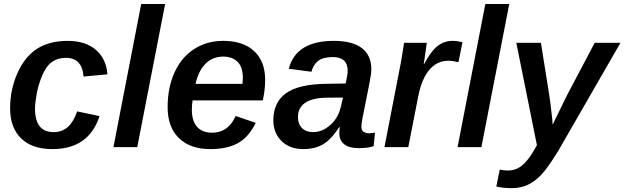

<svg xmlns="http://www.w3.org/2000/svg" viewBox="-20 -745 3161 972"><path d="M251 -76.2Q294.4 -76.2 323.7 -102.5Q353 -128.9 370.6 -181.2L483.9 -157.2Q429.7 9.8 245.1 9.8Q142.1 9.8 86.7 -44.7Q31.2 -99.1 31.2 -196.3Q31.2 -292.5 68.8 -376Q106.4 -459.5 168.7 -498.8Q231 -538.1 323.2 -538.1Q412.1 -538.1 464.8 -493.2Q517.6 -448.2 523.9 -368.7L402.8 -357.4Q399.9 -403.8 377.4 -428Q355 -452.1 314.9 -452.1Q256.3 -452.1 223.4 -413.3Q190.4 -374.5 168 -282.7Q163.1 -255.9 160.2 -233.9Q157.2 -211.9 157.2 -195.8Q157.2 -76.2 251 -76.2Z M815.9 -724.6 674.8 0H554.2L694.8 -724.6Z M955.1 -236.8Q951.7 -219.7 951.2 -189.5Q951.2 -133.3 977.3 -103.3Q1003.4 -73.2 1054.7 -73.2Q1094.7 -73.2 1124.8 -94.7Q1154.8 -116.2 1172.9 -157.7L1274.9 -123Q1238.8 -50.3 1184.3 -20.3Q1129.9 9.8 1044.9 9.8Q942.9 9.8 885.7 -45.9Q828.6 -101.6 828.6 -202.1Q828.6 -301.8 863.8 -378.9Q898.4 -455.1 962.6 -496.6Q1026.9 -538.1 1109.9 -538.1Q1210.9 -538.1 1266.6 -486.3Q1322.3 -434.6 1322.3 -340.3Q1322.3 -291 1310.5 -236.8ZM969.7 -320.3H1207.5L1209.5 -350.1Q1209.5 -405.3 1182.9 -431.9Q1156.2 -458.5 1110.4 -458.5Q1057.1 -458.5 1021 -422.9Q984.9 -387.2 969.7 -320.3Z M1794.4 4.9Q1746.6 4.9 1722.2 -15.1Q1697.8 -35.2 1697.8 -69.8Q1697.8 -78.6 1698.5 -86.4Q1699.2 -94.2 1700.2 -101.1H1697.3Q1656.2 -38.1 1615 -14.2Q1573.7 9.8 1515.1 9.8Q1446.8 9.8 1405.3 -31Q1363.8 -71.8 1363.8 -135.7Q1363.8 -226.1 1426.8 -272.2Q1489.7 -318.4 1630.4 -320.8L1730 -322.3Q1740.2 -368.7 1740.2 -385.7Q1740.2 -421.4 1721.2 -438.7Q1702.1 -456.1 1666 -456.1Q1616.2 -456.1 1591.3 -437.3Q1566.4 -418.5 1556.6 -381.8L1441.9 -397Q1460.4 -467.8 1517.3 -502.9Q1574.2 -538.1 1669.4 -538.1Q1764.6 -538.1 1812.3 -501.2Q1859.9 -464.4 1859.9 -394Q1859.9 -371.1 1849.1 -317.4L1814 -141.1Q1809.6 -117.2 1809.6 -103Q1809.6 -84 1822 -77.1Q1834.5 -70.3 1848.1 -70.3Q1863.8 -70.3 1878.4 -73.7L1871.6 -4.9Q1852.5 1.5 1833.3 3.2Q1814 4.9 1794.4 4.9ZM1488.3 -152.3Q1488.3 -117.2 1509 -96.7Q1529.8 -76.2 1564 -76.2Q1606 -76.2 1640.1 -102.5Q1664.1 -119.6 1680.7 -145Q1697.3 -170.4 1704.6 -200.7L1716.3 -251L1630.9 -250.5Q1592.3 -249.5 1566.2 -242.4Q1540 -235.4 1522.9 -223.1Q1506.3 -211.4 1497.3 -193.6Q1488.3 -175.8 1488.3 -152.3Z M2300.8 -430.2Q2271.5 -437.5 2249 -437.5Q2210.9 -437.5 2180.9 -416.7Q2150.9 -396 2129.9 -356.2Q2108.9 -316.4 2097.7 -259.3L2046.9 0H1926.3L2004.9 -405.3Q2007.8 -420.4 2010.7 -435.5Q2013.7 -450.7 2015.6 -465.8Q2018.6 -481.4 2021 -497.1Q2023.4 -512.7 2025.4 -528.3H2140.6L2128.9 -444.8L2125 -420.4H2127Q2161.6 -485.8 2195.1 -512Q2228.5 -538.1 2272 -538.1Q2293.9 -538.1 2321.3 -531.2Z M2558.1 -724.6 2417 0H2296.4L2437 -724.6Z M2570.3 207.5Q2527.8 207.5 2492.7 199.2L2509.8 113.8Q2531.2 118.2 2550.8 118.2Q2591.8 118.2 2622.8 92.8Q2653.8 67.4 2684.6 13.7L2698.2 -9.8L2593.8 -528.3H2718.3L2759.8 -269Q2762.2 -252.9 2765.4 -229.7Q2768.6 -206.5 2771.2 -182.6Q2773.9 -158.7 2775.9 -139.9Q2777.8 -121.1 2777.8 -113.8Q2780.3 -118.7 2782.7 -123.8Q2785.2 -128.9 2787.6 -134.3L2852.5 -266.6L2990.7 -528.3H3121.1L2806.2 18.6Q2752.9 105.5 2720.7 139.2Q2688 173.8 2651.9 190.7Q2615.7 207.5 2570.3 207.5Z"/></svg>

Font: Arimo SemiBold
Style: Italic
Weight: 600
Italic angle: -12°
Version: Version 1.33